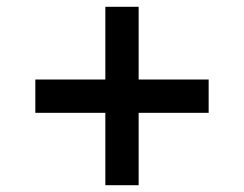

<svg xmlns="http://www.w3.org/2000/svg" viewBox="-20 -545 718 565"><path d="M290 0V-213H84V-311H290V-525H388V-311H594V-213H388V0Z"/></svg>

Font: Archivo SemiBold SemiExpanded
Style: Regular
Weight: 600
Width: 6
Version: Version 2.001